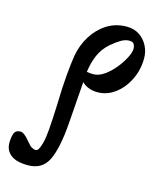

<svg xmlns="http://www.w3.org/2000/svg" viewBox="-279 -497 772 952"><g transform="rotate(15 107.5 -20.5)"><path d="M-44 375Q-103 375 -132 352.5Q-161 330 -161 291Q-161 264 -154 243.5Q-147 223 -121 223Q-103 223 -73 260Q-58 279 -47 285.5Q-36 292 -26 292Q-18 292 -12 282.5Q-6 273 1 248Q8 225 12 175.5Q16 126 19 47Q21 -39 26.5 -103.5Q32 -168 39 -210Q49 -266 78 -312.5Q107 -359 151.5 -387.5Q196 -416 253 -416Q291 -416 318.5 -397.5Q346 -379 361 -349.5Q376 -320 376 -286Q376 -227 351 -176Q326 -125 285 -94.5Q244 -64 195 -64Q147 -64 115 -94Q112 -60 108.5 -6Q105 48 99 123Q89 253 59 314Q29 375 -44 375ZM195 -306Q159 -275 142 -235Q125 -195 119 -148Q136 -145 153 -145Q180 -145 208.5 -165Q237 -185 260.5 -214Q284 -243 298.5 -271.5Q313 -300 313 -317Q313 -332 307 -342Q301 -352 283 -352Q263 -352 242 -340Q221 -328 195 -306Z"/></g></svg>

Font: Junicode
Style: Bold Italic
Weight: 700
Italic angle: -11°
Designer: Peter S. Baker
Version: Version 2.100; ttfautohint (v1.8.4)